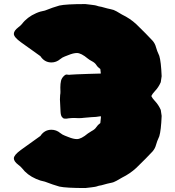

<svg xmlns="http://www.w3.org/2000/svg" viewBox="-20 -905 872 954"><path d="M404.3 29.3Q308.1 29.3 274.9 22Q243.7 13.2 203.1 -2.4Q179.7 -6.8 159.2 -16.1Q115.2 -35.2 88.9 -69.8Q81.5 -78.6 71.3 -85.9Q48.8 -103 48.8 -118.2Q48.8 -134.3 83.3 -159.7Q117.7 -185.1 180.7 -229.5Q201.2 -260.3 235.4 -260.3Q259.8 -260.3 279.3 -244.1Q290 -235.4 302.2 -231Q311 -228 319.8 -224.1Q344.7 -213.9 362.3 -213.9Q383.3 -213.9 416.5 -241.7Q425.3 -248 435.5 -253.9Q451.7 -262.2 458.5 -273.2Q465.3 -284.2 478.5 -293.5Q481.4 -315.4 481.4 -320.8L481 -327.6Q457.5 -323.2 433.6 -322.8Q416 -321.8 398.4 -319.8Q384.8 -317.9 370.6 -317.9Q365.2 -317.9 359.4 -318.4Q353.5 -318.8 346.7 -318.8Q334 -318.8 320.3 -316.9H318.8Q313.5 -315.4 307.6 -315.4Q304.7 -315.4 299.1 -315.9Q293.5 -316.4 287.6 -324Q281.7 -331.5 280.8 -350.6L277.8 -411.1Q277.8 -422.4 278.8 -432.6Q280.3 -439.9 280.3 -448.2L279.8 -470.7Q279.8 -488.8 283.2 -503.7Q286.6 -518.6 301.3 -530.8Q305.7 -534.2 310.1 -534.7Q314 -534.7 317.4 -533.9Q320.8 -533.2 323.7 -533.2Q326.2 -533.2 329.8 -533.9Q333.5 -534.7 358.9 -535.6Q384.3 -536.6 418 -537.8Q451.7 -539.1 481 -539.6L478.5 -562Q465.3 -571.3 458.5 -582.3Q451.7 -593.3 435.5 -601.6Q425.3 -606.9 416.5 -613.8Q383.3 -641.6 362.3 -641.6Q344.7 -641.6 319.8 -631.3Q311 -627.4 302.2 -624.5Q290 -620.1 279.3 -611.3Q259.8 -594.7 235.4 -594.7Q201.2 -594.7 180.7 -626Q117.7 -670.4 83.3 -695.6Q48.8 -720.7 48.8 -736.8Q48.8 -752.4 71.3 -769.5Q81.5 -776.9 88.9 -785.6Q115.2 -820.3 159.2 -839.4Q179.7 -848.6 203.1 -852.5Q243.7 -868.7 274.9 -877.4Q308.1 -884.8 404.3 -884.8Q418.9 -883.8 433.6 -881.3Q448.2 -878.9 451.4 -878.9Q454.6 -878.9 458 -877.4Q471.2 -872.6 483.9 -871.1Q518.1 -861.3 529.8 -859.4Q544.9 -856.9 559.1 -848.6Q573.2 -840.3 586.4 -832.5Q626 -813.5 656.7 -785.2Q710 -733.4 737.8 -703.1Q750.5 -688.5 754.9 -671.1Q759.3 -653.8 771.5 -627.4Q780.3 -598.6 783.2 -526.4Q782.7 -520 778.8 -496.6Q767.6 -470.7 749.5 -452.1Q736.3 -438 731.9 -427.7Q736.3 -417.5 749.5 -403.3Q767.6 -384.3 778.8 -358.9Q782.7 -335.4 783.2 -329.1Q780.3 -256.8 771.5 -228Q759.3 -201.2 754.9 -184.1Q750.5 -167 737.8 -152.3Q710 -122.1 656.7 -70.3Q626 -42 586.4 -22.5Q573.2 -15.1 559.1 -6.8Q544.9 1.5 529.8 3.9Q518.1 5.9 483.9 15.6Q471.2 17.1 458 22Q454.6 23.4 451.4 23.4Q448.2 23.4 433.6 25.9Q418.9 28.3 404.3 29.3Z"/></svg>

Font: Kaph
Style: Regular
Weight: 400
Designer: GGBotNet
Foundry: f0n7.com
Version: 1.10